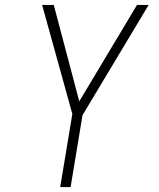

<svg xmlns="http://www.w3.org/2000/svg" viewBox="-20 -755 640 775"><path d="M223 0 272 -295 150 -735H197L300 -346L533 -735H580L313 -290L265 0Z"/></svg>

Font: Iosevka Extralight Extended
Style: Italic
Weight: 200
Width: 7
Italic angle: -9°
Monospace: yes
Designer: Belleve Invis
Foundry: Belleve Invis
Version: Version 32.5.0; ttfautohint (v1.8.4)